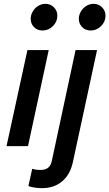

<svg xmlns="http://www.w3.org/2000/svg" viewBox="-20 -762 570 1001"><path d="M202 -603Q175 -603 157.5 -620.5Q140 -638 140 -664Q140 -684 151 -702.5Q162 -721 179.5 -731.5Q197 -742 217 -742Q243 -742 261 -724Q279 -706 279 -680Q279 -649 256 -626Q233 -603 202 -603ZM14 0 123 -501H234L126 0ZM453 -603Q426 -603 408.5 -620.5Q391 -638 391 -664Q391 -684 402 -702.5Q413 -721 430.5 -731.5Q448 -742 468 -742Q494 -742 512 -724Q530 -706 530 -680Q530 -649 507 -626Q484 -603 453 -603ZM198 219Q181 219 160.5 216Q140 213 128 208L148 118Q157 121 167.5 122.5Q178 124 193 124Q217 124 231.5 112Q246 100 251 73L374 -501H486L360 83Q346 148 304 183.5Q262 219 198 219Z"/></svg>

Font: Red Hat Text SemiBold
Style: Italic
Weight: 600
Italic angle: -12°
Designer: Pentagram, MCKL
Foundry: Pentagram, MCKL
Version: Version 1.023